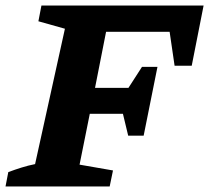

<svg xmlns="http://www.w3.org/2000/svg" viewBox="-48 -675 757 695"><path d="M416 -184 397 -263H277L240 -79L361 -58L349 0H-28L-18 -52Q6 -61 30 -68.5Q54 -76 79 -81L187 -571L91 -598L102 -655H689L646 -437H584L566 -560H336L296 -357H417L466 -433H522L472 -184Z"/></svg>

Font: Piazzolla SC
Style: Bold Italic
Weight: 700
Italic angle: -11.3°
Designer: Juan Pablo del Peral
Foundry: Huerta Tipografica
Version: Version 1.330